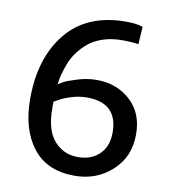

<svg xmlns="http://www.w3.org/2000/svg" viewBox="-81 -780 762 860"><g transform="rotate(10 300.0 -350.0)"><path d="M500 -700 495 -620Q465 -625 420 -625Q372 -625 332.5 -611.5Q293 -598 267.5 -576.5Q242 -555 223 -528.5Q204 -502 194.5 -476Q185 -450 179 -428.5Q173 -407 172 -394L170 -380Q178 -386 192.5 -394Q207 -402 251.5 -416Q296 -430 340 -430Q431 -430 493 -373.5Q555 -317 555 -220Q555 -118 485 -54Q415 10 315 10Q189 10 124.5 -73.5Q60 -157 60 -295Q60 -482 153.5 -596Q247 -710 425 -710Q447 -710 466 -707.5Q485 -705 492 -702ZM165 -300V-270Q165 -171 207.5 -123Q250 -75 315 -75Q376 -75 413 -111Q450 -147 450 -210Q450 -345 310 -345Q274 -345 238 -333.5Q202 -322 184 -311Z"/></g></svg>

Font: Bitter
Style: Regular
Weight: 400
Designer: Sol Matas
Foundry: Sol Matas
Version: Version 1.300;PS 001.300;hotconv 1.0.70;makeotf.lib2.5.58329